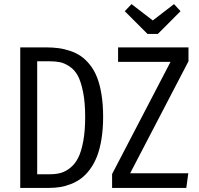

<svg xmlns="http://www.w3.org/2000/svg" viewBox="-20 -920 972 940"><path d="M832 -899.9 863.8 -865.2 752.9 -753.9H702.1L590.8 -865.2L624 -899.9L728 -819.8ZM205.1 -688Q238.3 -688 266.1 -684.3Q293.9 -680.7 323.2 -670.9Q352.5 -661.1 375.7 -645.3Q398.9 -629.4 419.9 -603.3Q440.9 -577.1 454.8 -542.2Q468.8 -507.3 476.8 -458Q484.9 -408.7 484.9 -348.1Q484.9 -288.6 476.8 -239Q468.8 -189.5 454.8 -154.1Q440.9 -118.7 420.7 -91.3Q400.4 -64 377.7 -46.9Q355 -29.8 327.6 -19Q300.3 -8.3 274.4 -4.2Q248.5 0 219.2 0H79.1V-688ZM902.8 -688V-620.1L617.2 -71.8H901.9L892.1 0H528.8V-67.9L814.9 -617.2H558.1V-688ZM220.2 -620.1H162.1V-66.9H224.1Q253.4 -66.9 276.9 -73.2Q300.3 -79.6 323.5 -97.9Q346.7 -116.2 362.3 -146.5Q377.9 -176.8 387.5 -228Q397 -279.3 397 -348.1Q397 -418.5 386.7 -469.5Q376.5 -520.5 361.1 -549.1Q345.7 -577.6 321 -594.2Q296.4 -610.8 273.7 -615.5Q251 -620.1 220.2 -620.1Z"/></svg>

Font: Fira Sans Compressed Book
Style: Regular
Weight: 350
Width: 1
Designer: Carrois Corporate & Edenspiekermann AG
Foundry: Carrois Corporate GbR & Edenspiekermann AG
Version: Version 4.203;PS 004.203;hotconv 1.0.88;makeotf.lib2.5.64775